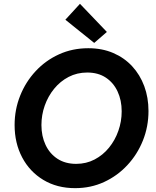

<svg xmlns="http://www.w3.org/2000/svg" viewBox="-20 -980 816 1007"><path d="M374 6.8Q278.8 6.8 207.3 -36.4Q135.7 -79.6 96.2 -154.5Q56.6 -229.5 56.6 -324.2Q56.6 -405.3 85.7 -478Q114.7 -550.8 167 -606.9Q219.2 -663.1 289.6 -695.1Q359.9 -727.1 442.9 -727.1Q515.6 -727.1 573.7 -702.1Q631.8 -677.2 673.1 -632.6Q714.4 -587.9 736.6 -528.1Q758.8 -468.3 758.8 -397.9Q758.8 -315.9 729.5 -242.9Q700.2 -169.9 647.9 -113.8Q595.7 -57.6 525.9 -25.4Q456.1 6.8 374 6.8ZM379.4 -120.6Q432.6 -120.6 476.3 -143.6Q520 -166.5 551.8 -205.6Q583.5 -244.6 600.8 -293.9Q618.2 -343.3 618.2 -396Q618.2 -454.1 596.7 -500.2Q575.2 -546.4 534.9 -573Q494.6 -599.6 437.5 -599.6Q384.3 -599.6 340.1 -576.7Q295.9 -553.7 263.9 -514.4Q231.9 -475.1 214.6 -426Q197.3 -377 197.3 -324.2Q197.3 -266.1 219 -220Q240.7 -173.8 281.5 -147.2Q322.3 -120.6 379.4 -120.6ZM474.1 -754.9 322.8 -876.5 399.4 -960 540.5 -812.5Z"/></svg>

Font: Reddit Sans
Style: Bold Italic
Weight: 700
Italic angle: -11.25°
Designer: Stephen Hutchings
Version: Version 1.013